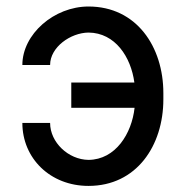

<svg xmlns="http://www.w3.org/2000/svg" viewBox="-20 -573 582 602"><path d="M257.5 -470.9C341.3 -470.2 390.6 -394.2 401.3 -314.3H203.5V-235.1H402C393.1 -154.1 342.3 -72.4 257.5 -71.7C194.2 -72.4 137.1 -126.8 137.1 -187.5H50.1C50.1 -77.1 137.1 9.9 257.5 9.9C408 9.9 492.2 -116.1 492.2 -261.7V-280.9C492.2 -426.5 408 -552.6 257.5 -552.6C149.5 -552.6 50.1 -465.9 50.1 -369.3H137.1C137.1 -425.1 201 -470.2 257.5 -470.9Z"/></svg>

Font: Margiela Sans Text
Style: Regular
Weight: 400
Designer: Stefan Endress, Andreas Faust
Version: Version 1.100;FEAKit 1.0